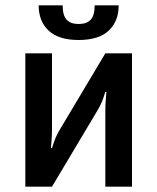

<svg xmlns="http://www.w3.org/2000/svg" viewBox="-20 -700 590 720"><path d="M175 0H75V-500H175V-215Q175 -204 174.5 -192Q174 -180 173 -169Q172 -157 171 -145H175Q179 -157 183 -169Q191 -192 205 -215L375 -500H475V0H375V-285Q375 -296 375.5 -308Q376 -320 377 -331Q378 -343 379 -355H375Q371 -343 367 -331Q359 -308 345 -285ZM275 -610Q305 -610 320 -626Q335 -642 335 -680H425Q425 -620 387.5 -585Q350 -550 275 -550Q200 -550 162.5 -585Q125 -620 125 -680H215Q215 -642 230 -626Q245 -610 275 -610Z"/></svg>

Font: Scada
Style: Regular
Weight: 400
Designer: Jovanny Lemonad
Foundry: Jovanny Lemonad
Version: Version 3.005; ttfautohint (v0.91) -l 8 -r 50 -G 200 -x 0 -w